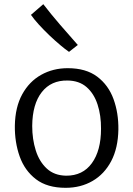

<svg xmlns="http://www.w3.org/2000/svg" viewBox="-20 -890 637 918"><path d="M294 8Q205.5 8 151.8 -33.2Q98 -74.5 74 -142.2Q50 -210 51 -289Q52.5 -377.5 86.2 -439Q120 -500.5 176.8 -532.2Q233.5 -564 304 -564Q391 -564 444.8 -523.5Q498.5 -483 522.8 -416.2Q547 -349.5 546 -271Q544.5 -182 511.8 -119.8Q479 -57.5 422.5 -24.8Q366 8 294 8ZM296 -50Q375.5 -49.5 419.2 -109.8Q463 -170 463 -274Q463.5 -338 446.5 -390.2Q429.5 -442.5 394 -473.5Q358.5 -504.5 303 -505Q224.5 -506.5 179.8 -449.5Q135 -392.5 134 -288Q134 -224.5 151 -170.8Q168 -117 203.8 -84Q239.5 -51 296 -50ZM352 -675 310 -642Q293 -653.5 268 -674.5Q243 -695.5 216.2 -721Q189.5 -746.5 166 -772.2Q142.5 -798 128 -819L187 -870Q224 -822 266.2 -773Q308.5 -724 352 -675Z"/></svg>

Font: Merriweather Sans Light
Style: Regular
Weight: 300
Designer: Eben Sorkin
Foundry: Eben Sorkin
Version: Version 2.001; ttfautohint (v1.8.3)